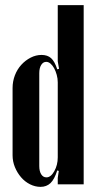

<svg xmlns="http://www.w3.org/2000/svg" viewBox="-20 -718 380 748"><path d="M209 -52 203 -54Q192 -19 176.5 -4.5Q161 10 138 10Q117 10 97 0Q77 -10 62 -27.5Q47 -45 38 -67Q29 -89 29 -113V-375Q29 -401 38 -424.5Q47 -448 63 -465.5Q79 -483 99.5 -493.5Q120 -504 142 -504Q165 -504 179 -491.5Q193 -479 203 -448L210 -450L205 -479V-698H306V0H205V-25ZM205 -397Q205 -412 201 -426.5Q197 -441 191 -452Q185 -463 177 -470Q169 -477 160 -477Q148 -477 140.5 -465Q133 -453 133 -433V-71Q133 -51 140.5 -39Q148 -27 161 -27Q178 -27 191.5 -51Q205 -75 205 -105Z"/></svg>

Font: Moniqa Extra Bold Narrow Heading
Style: Regular
Weight: 800
Width: 4
Designer: Rajesh Rajput
Foundry: Rajesh Rajput
Version: Version 1.000;December 15, 2022;FontCreator 14.0.0.2794 32-b